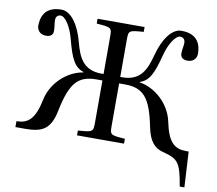

<svg xmlns="http://www.w3.org/2000/svg" viewBox="-89 -770 1193 1054"><g transform="rotate(10 508.0 -243.0)"><path d="M33 14H86C180 14 227 -7 249 -115C281 -273 323 -321 426 -321H459V-87C459 -34 457 -33 374 -27V0H636V-27C553 -33 552 -34 552 -87V-321H585C688 -321 729 -273 761 -115C776 -39 805 -5 854 8C940 30 956 46 978 179H1004L993 -19H978C915 -19 877 -48 854 -161C834 -258 749 -333 663 -346V-349C714 -365 735 -411 762 -515C779 -581 813 -632 838 -632C862 -632 866 -611 866 -603C866 -580 860 -570 860 -542C860 -525 870 -509 900 -509C939 -509 950 -538 950 -556C950 -598 937 -665 839 -665C786 -665 739 -598 715 -505C694 -426 666 -357 563 -357H552V-563C552 -616 553 -617 636 -623V-650H374V-623C457 -617 459 -616 459 -563V-357H447C344 -357 316 -426 295 -505C271 -598 224 -665 171 -665C73 -665 60 -598 60 -556C60 -538 72 -509 111 -509C141 -509 150 -525 150 -542C150 -570 145 -580 145 -603C145 -611 148 -632 172 -632C197 -632 231 -581 248 -515C275 -411 297 -365 348 -349V-346C262 -333 177 -258 157 -161C134 -48 96 -19 33 -19Z"/></g></svg>

Font: erewhon
Style: Regular
Weight: 400
Version: Version 1.0.0